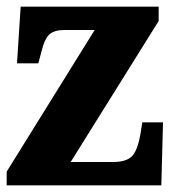

<svg xmlns="http://www.w3.org/2000/svg" viewBox="-20 -556 518 576"><path d="M0 0V-41L264 -466H173Q144 -466 129 -453.5Q114 -441 104 -400L95 -366H31L42 -536H456V-493L192 -70H319Q357 -70 374.5 -86Q392 -102 401 -152L407 -189H469L464 0Z"/></svg>

Font: Noto Serif Lao Condensed Black
Style: Regular
Weight: 900
Width: 3
Designer: Monotype Design Team
Foundry: Monotype Imaging Inc.
Version: Version 2.003; ttfautohint (v1.8.4.7-5d5b)